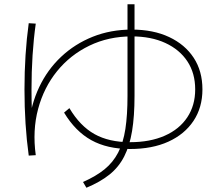

<svg xmlns="http://www.w3.org/2000/svg" viewBox="-20 -810 1040 902"><path d="M115 -79Q95 -224 95 -390Q95 -556 115 -701L148 -699Q128 -556 128 -390Q128 -343 129.5 -298Q131 -253 134 -209L115 -220Q125 -318 164 -400.5Q203 -483 267.5 -543.5Q332 -604 416 -637.5Q500 -671 599 -671Q700 -671 774.5 -636Q849 -601 890 -538.5Q931 -476 931 -390Q931 -305 889 -242Q847 -179 771 -144.5Q695 -110 591 -110Q484 -110 409 -151.5Q334 -193 281 -281L306 -302Q356 -218 424 -180Q492 -142 591 -142Q685 -142 754 -172.5Q823 -203 860 -259Q897 -315 897 -390Q897 -466 860.5 -521.5Q824 -577 757 -608Q690 -639 599 -639Q490 -639 400 -595.5Q310 -552 248 -475.5Q186 -399 159 -298Q132 -197 148 -81ZM370 45Q431 18 471 -14.5Q511 -47 535 -93Q559 -139 569 -204Q579 -269 579 -360V-790H612V-360Q612 -264 600.5 -194.5Q589 -125 563.5 -75Q538 -25 494.5 10Q451 45 386 72Z"/></svg>

Font: M PLUS 2 ExtraLight
Style: Regular
Weight: 250
Designer: Coji Morishita
Foundry: UNDERFOREST DESIGN
Version: Version 1.001